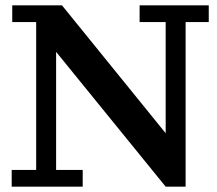

<svg xmlns="http://www.w3.org/2000/svg" viewBox="-20 -702 817 722"><path d="M603 0 191 -507 213 -682 603 -201ZM24 0V-63H116V-619H26V-682H213L191 -507V-63H291V0ZM603 0 599 -201H603V-619H505V-682H765V-619H678V0Z"/></svg>

Font: Montagu Slab 120pt Medium
Style: Regular
Weight: 500
Designer: Florian Karsten
Foundry: Florian Karsten
Version: Version 1.000